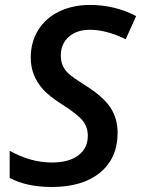

<svg xmlns="http://www.w3.org/2000/svg" viewBox="-20 -744 569 774"><path d="M454.1 -209Q454.1 -106.4 383.5 -48.3Q313 9.8 189 9.8Q86.4 9.8 19 -26.9V-136.2Q103.5 -88.9 189.9 -88.9Q256.8 -88.9 295.4 -117.4Q334 -146 334 -196.8Q334 -230.5 314 -256.6Q293.9 -282.7 230 -323.2Q178.7 -356 154.3 -382.8Q129.9 -409.7 116.9 -441.7Q104 -473.6 104 -512.2Q104 -574.7 134 -623Q164.1 -671.4 219 -697.8Q273.9 -724.1 342.8 -724.1Q442.9 -724.1 528.8 -679.2L486.8 -585.9Q408.2 -624 342.8 -624Q289.6 -624 257.3 -595.5Q225.1 -566.9 225.1 -521Q225.1 -498 232.4 -480.7Q239.7 -463.4 255.1 -448.5Q270.5 -433.6 320.8 -401.9Q396.5 -354.5 425.3 -310.3Q454.1 -266.1 454.1 -209Z"/></svg>

Font: TypoPRO Open Sans
Style: Italic
Weight: 600
Italic angle: -12°
Foundry: Ascender Corporation
Version: Version 1.10